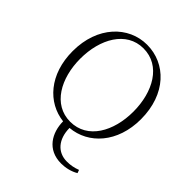

<svg xmlns="http://www.w3.org/2000/svg" viewBox="-256 -895 1271 1271"><g transform="rotate(45 379.5 -259.5)"><path d="M131 -361C131 -545 219 -705 379 -705C541 -705 628 -545 628 -361C628 -177 541 -18 379 -18C219 -18 131 -177 131 -361ZM646 166C614 178 585 184 550 184C463 184 406 119 405 14C568 0 699 -142 699 -361C699 -597 554 -739 379 -739C206 -739 60 -593 60 -361C60 -143 186 -5 344 13C345 119 402 220 532 220C572 220 618 210 654 188Z"/></g></svg>

Font: Noto Serif CJK KR ExtraLight
Style: Regular
Weight: 250
Designer: Ryoko NISHIZUKA 西塚涼子 (kana & ideographs); Frank Grießhammer (Latin, Greek & Cyrillic); Wenlong ZHANG 张文龙 (bopomofo); San
Foundry: Adobe Systems Incorporated
Version: Version 1.000;PS 1;hotconv 16.6.53;makeotf.lib2.5.65590